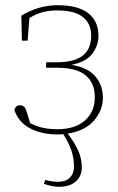

<svg xmlns="http://www.w3.org/2000/svg" viewBox="-20 -503 452 737"><path d="M149 203 153 188Q167 191 179.5 193Q192 195 201 195Q232 195 248 179Q264 163 264 137Q264 106 255 77.5Q246 49 223 12Q217 13 210.5 13Q204 13 198 13Q142 13 97 -9.5Q52 -32 35 -81Q41 -99 56 -99Q75 -99 81 -78L96 -30Q122 -17 147 -12Q172 -7 200 -7Q268 -7 306 -40.5Q344 -74 344 -130Q344 -184 309 -213.5Q274 -243 199 -243H157V-264H197Q265 -264 297.5 -289.5Q330 -315 330 -366Q330 -412 298.5 -437.5Q267 -463 198 -463Q172 -463 146.5 -457Q121 -451 93 -434L86 -347H64L62 -443Q129 -483 201 -483Q279 -483 318.5 -452.5Q358 -422 358 -365Q358 -328 334 -296.5Q310 -265 254 -254Q315 -245 345 -211Q375 -177 375 -127Q375 -81 341.5 -41Q308 -1 240 10Q266 44 280 74.5Q294 105 294 141Q294 173 271 193.5Q248 214 207 214Q182 214 149 203Z"/></svg>

Font: Source Serif Pro ExtraLight
Style: Regular
Weight: 200
Designer: Frank Grießhammer
Foundry: Adobe Systems Incorporated
Version: Version 3.001;hotconv 1.0.111;makeotfexe 2.5.65597